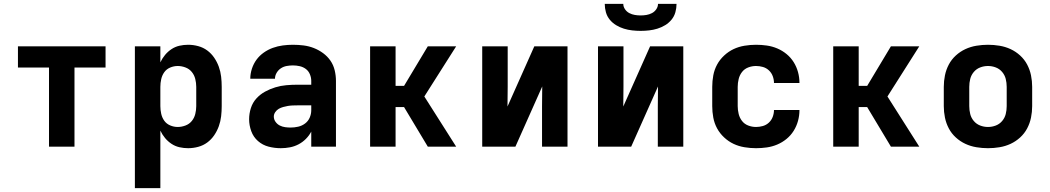

<svg xmlns="http://www.w3.org/2000/svg" viewBox="-20 -760 5440 995"><path d="M234 0V-410H73V-520H527V-410H366V0Z M679 215V-520H811V-437Q821 -458 835.5 -475.5Q850 -493 869 -505.5Q888 -518 910 -523Q932 -528 955 -528Q981 -528 1007 -521Q1033 -514 1054 -498.5Q1075 -483 1090 -461Q1105 -439 1114 -414Q1123 -389 1126 -362.5Q1129 -336 1129 -310V-210Q1129 -184 1126 -157.5Q1123 -131 1114 -106Q1105 -81 1090 -59Q1075 -37 1054 -21.5Q1033 -6 1007 1Q981 8 955 8Q932 8 910 3Q888 -2 869 -14.5Q850 -27 835.5 -44.5Q821 -62 811 -83V215ZM901 -102Q921 -102 941 -109.5Q961 -117 974 -133Q987 -149 992 -169.5Q997 -190 997 -210V-310Q997 -330 992 -350.5Q987 -371 974 -387Q961 -403 941 -410.5Q921 -418 901 -418Q881 -418 862 -410Q843 -402 831.5 -386Q820 -370 815.5 -350Q811 -330 811 -310V-210Q811 -190 815.5 -170Q820 -150 831.5 -134Q843 -118 862 -110Q881 -102 901 -102Z M1435 8Q1403 8 1372 0Q1341 -8 1317 -29Q1293 -50 1282 -80.5Q1271 -111 1271 -142Q1271 -171 1280 -199.5Q1289 -228 1308.5 -249.5Q1328 -271 1353.5 -285Q1379 -299 1407 -307.5Q1435 -316 1464 -318.5Q1493 -321 1522 -321H1593V-341Q1593 -358 1586 -375Q1579 -392 1565 -402.5Q1551 -413 1533.5 -417Q1516 -421 1498 -421Q1482 -421 1465.5 -418Q1449 -415 1435.5 -406Q1422 -397 1413.5 -382.5Q1405 -368 1405 -352H1277Q1277 -378 1285.5 -404Q1294 -430 1309.5 -451Q1325 -472 1347 -487.5Q1369 -503 1394 -512Q1419 -521 1445.5 -524.5Q1472 -528 1498 -528Q1526 -528 1553.5 -524.5Q1581 -521 1606.5 -511Q1632 -501 1654.5 -484.5Q1677 -468 1692.5 -445.5Q1708 -423 1714.5 -395.5Q1721 -368 1721 -341V0H1593V-78Q1582 -57 1565 -40Q1548 -23 1527 -12Q1506 -1 1482.5 3.5Q1459 8 1435 8ZM1486 -99Q1506 -99 1525.5 -103.5Q1545 -108 1561 -120Q1577 -132 1585 -150.5Q1593 -169 1593 -189V-214H1522Q1510 -214 1497 -213.5Q1484 -213 1472 -211Q1460 -209 1447.5 -205.5Q1435 -202 1424.5 -196Q1414 -190 1406.5 -179Q1399 -168 1399 -156Q1399 -141 1408 -128.5Q1417 -116 1430 -109.5Q1443 -103 1457.5 -101Q1472 -99 1486 -99Z M1898 0V-520H2030V-315H2074L2197 -520H2344L2179 -260L2344 0H2197L2074 -205H2030V0Z M2479 0V-520H2611V-312Q2611 -286 2610.5 -260Q2610 -234 2610 -208L2749 -520H2921V0H2789V-208Q2789 -234 2789.5 -260Q2790 -286 2790 -312L2651 0Z M3079 0V-520H3211V-312Q3211 -286 3210.5 -260Q3210 -234 3210 -208L3349 -520H3521V0H3389V-208Q3389 -234 3389.5 -260Q3390 -286 3390 -312L3251 0ZM3300 -600Q3278 -600 3256 -602.5Q3234 -605 3213 -611.5Q3192 -618 3173 -629.5Q3154 -641 3140 -658Q3126 -675 3120 -696.5Q3114 -718 3114 -740H3210Q3210 -725 3219 -712Q3228 -699 3241.5 -692Q3255 -685 3270 -682.5Q3285 -680 3300 -680Q3315 -680 3330 -682.5Q3345 -685 3358.5 -692Q3372 -699 3381 -712Q3390 -725 3390 -740H3486Q3486 -718 3480 -696.5Q3474 -675 3460 -658Q3446 -641 3427 -629.5Q3408 -618 3387 -611.5Q3366 -605 3344 -602.5Q3322 -600 3300 -600Z M3898 8Q3868 8 3838 3Q3808 -2 3781.5 -14.5Q3755 -27 3732.5 -48Q3710 -69 3696 -95Q3682 -121 3676.5 -150.5Q3671 -180 3671 -210V-310Q3671 -340 3676.5 -369.5Q3682 -399 3696 -425Q3710 -451 3732.5 -472Q3755 -493 3781.5 -505.5Q3808 -518 3838 -523Q3868 -528 3898 -528Q3926 -528 3954 -524Q3982 -520 4008 -509Q4034 -498 4056 -480Q4078 -462 4093 -438Q4108 -414 4115.5 -386.5Q4123 -359 4123 -331V-330H3991Q3991 -348 3984.5 -365.5Q3978 -383 3964.5 -395.5Q3951 -408 3933.5 -413Q3916 -418 3898 -418Q3877 -418 3857.5 -410.5Q3838 -403 3825.5 -387Q3813 -371 3808 -350.5Q3803 -330 3803 -310V-210Q3803 -190 3808 -169.5Q3813 -149 3825.5 -133Q3838 -117 3857.5 -109.5Q3877 -102 3898 -102Q3916 -102 3933.5 -107Q3951 -112 3964.5 -124.5Q3978 -137 3984.5 -154.5Q3991 -172 3991 -190H4123V-189Q4123 -161 4115.5 -133.5Q4108 -106 4093 -82Q4078 -58 4056 -40Q4034 -22 4008 -11Q3982 0 3954 4Q3926 8 3898 8Z M4298 0V-520H4430V-315H4474L4597 -520H4744L4579 -260L4744 0H4597L4474 -205H4430V0Z M5100 8Q5070 8 5040 3Q5010 -2 4983 -14.5Q4956 -27 4933.5 -47.5Q4911 -68 4897 -94.5Q4883 -121 4877 -150.5Q4871 -180 4871 -210V-310Q4871 -340 4877 -369.5Q4883 -399 4897 -425.5Q4911 -452 4933.5 -472.5Q4956 -493 4983 -505.5Q5010 -518 5040 -523Q5070 -528 5100 -528Q5130 -528 5160 -523Q5190 -518 5217 -505.5Q5244 -493 5266.5 -472.5Q5289 -452 5303 -425.5Q5317 -399 5323 -369.5Q5329 -340 5329 -310V-210Q5329 -180 5323 -150.5Q5317 -121 5303 -94.5Q5289 -68 5266.5 -47.5Q5244 -27 5217 -14.5Q5190 -2 5160 3Q5130 8 5100 8ZM5100 -102Q5121 -102 5140.5 -109.5Q5160 -117 5173.5 -133Q5187 -149 5192 -169Q5197 -189 5197 -210V-310Q5197 -331 5192 -351Q5187 -371 5173.5 -387Q5160 -403 5140.5 -410.5Q5121 -418 5100 -418Q5079 -418 5059.5 -410.5Q5040 -403 5026.5 -387Q5013 -371 5008 -351Q5003 -331 5003 -310V-210Q5003 -189 5008 -169Q5013 -149 5026.5 -133Q5040 -117 5059.5 -109.5Q5079 -102 5100 -102Z"/></svg>

Font: Iosevka Aile Extrabold
Style: Regular
Weight: 800
Designer: Belleve Invis
Foundry: Belleve Invis
Version: Version 27.3.5; ttfautohint (v1.8.4)